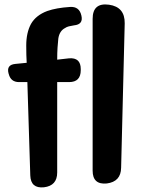

<svg xmlns="http://www.w3.org/2000/svg" viewBox="-20 -828 627 856"><path d="M102 -462H65Q28 -462 19 -498L18 -501Q8 -539 48 -543L99 -548Q98 -564 97.5 -583Q97 -602 97 -625Q97 -682 118 -721Q140 -760 191 -779Q211 -786 236 -790.5Q261 -795 292 -797Q334 -800 343 -758Q352 -719 310 -715Q297 -713 287 -710.5Q277 -708 270 -703Q245 -690 240 -656Q238 -639 236.5 -615.5Q235 -592 235 -562L288 -568Q340 -572 340 -520V-515Q340 -462 288 -462H235V-59Q235 0 176 7Q117 13 115 -46ZM393 -744Q393 -817 466 -807Q537 -797 536 -724L520 -80Q519 -18 456 -10Q393 -4 393 -67Z"/></svg>

Font: MaokenZhuyuanTi
Style: Regular
Weight: 400
Designer: Fontworks Inc & LongZhuTi team: ZERO子、时光羊、荆南、频凡、刘鹏、Little White Dog、帆影Magmeta、奈白不弍、白日月球、ChaoTawei、雨三（排名不分先后）
Version: Version 1.000; 20230222